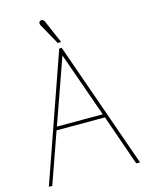

<svg xmlns="http://www.w3.org/2000/svg" viewBox="-128 -949 783 1027"><g transform="rotate(-15 263.5 -435.5)"><path d="M276 -731 221 -859C218 -866 210 -875 198 -870C189 -866 187 -855 194 -844L257 -731ZM391 -300H137L264 -660ZM517 0 271 -700H257L12 0H31L130 -281H398L496 0Z"/></g></svg>

Font: Advent Pro
Style: Thin
Weight: 100
Designer: Andreas Kalpakidis
Foundry: Andreas Kalpakidis
Version: Version 2.002 2007